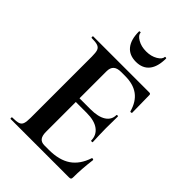

<svg xmlns="http://www.w3.org/2000/svg" viewBox="-237 -923 1027 1027"><g transform="rotate(45 276.0 -410.0)"><path d="M41 -12Q73 -12 87.5 -17Q102 -22 107 -36.5Q112 -51 112 -81V-544Q112 -574 107 -588Q102 -602 87 -607.5Q72 -613 41 -613Q38 -613 38 -619Q38 -625 41 -625H465Q475 -625 475 -616L477 -483Q477 -481 471.5 -480Q466 -479 465 -482Q449 -540 411 -568Q373 -596 311 -596H281Q251 -596 237 -583Q223 -570 223 -543V-85Q223 -56 234 -42Q245 -28 269 -28H302Q380 -28 427 -60Q474 -92 496 -159Q496 -161 500 -161Q503 -161 505.5 -159.5Q508 -158 508 -157Q498 -79 498 -15Q498 -7 495 -3.5Q492 0 483 0H41Q38 0 38 -6Q38 -12 41 -12ZM305 -311H170V-339H306Q364 -339 395 -359Q426 -379 426 -415Q426 -418 431.5 -418Q437 -418 437 -415L436 -325L437 -277Q439 -243 439 -223Q439 -221 433 -221Q427 -221 427 -223Q427 -264 395.5 -287.5Q364 -311 305 -311ZM195 -817Q195 -820 200.5 -820Q206 -820 206 -818Q206 -800 233 -784Q260 -768 298 -768Q335 -768 362 -784Q389 -800 389 -818Q389 -820 394.5 -820Q400 -820 400 -817Q400 -755 374 -722.5Q348 -690 298 -690Q248 -690 221.5 -722.5Q195 -755 195 -817Z"/></g></svg>

Font: Cormorant Garamond
Style: Bold
Weight: 700
Designer: Christian Thalmann (Catharsis Fonts)
Foundry: Catharsis Fonts
Version: Version 4.000